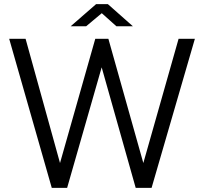

<svg xmlns="http://www.w3.org/2000/svg" viewBox="-20 -911 990 931"><path d="M925 -723 715 0H638L473 -584.5L305.5 0H231L24.5 -723H104L271 -120.5L442 -723H505.5L675 -120.5L846 -723ZM544.5 -783.5 473.5 -847 397.5 -783.5H322.5L446 -891H503L624.5 -783.5Z"/></svg>

Font: Public Sans Thin Light
Style: Regular
Weight: 300
Version: Version 1.007